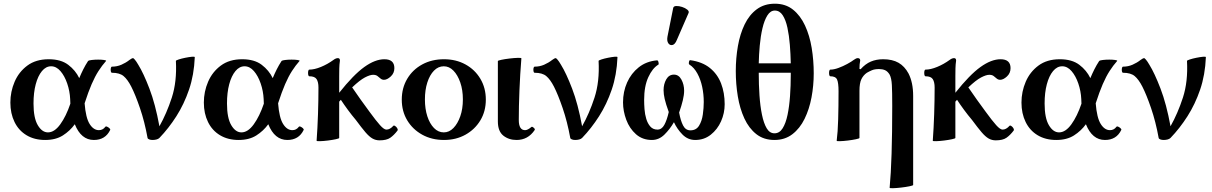

<svg xmlns="http://www.w3.org/2000/svg" viewBox="-20 -745 6546 1037"><path d="M224 11Q166 11 123.5 -14.5Q81 -40 58.5 -86Q36 -132 36 -191Q36 -250 59 -303.5Q82 -357 128 -391Q174 -425 243 -425Q309 -425 348.5 -395Q388 -365 408 -323Q418 -347 429.5 -370Q441 -393 456 -416Q459 -419 475 -421Q491 -423 510 -423Q529 -423 542 -421Q555 -419 553 -416Q531 -391 512 -361.5Q493 -332 475 -290.5Q457 -249 437 -187Q443 -109 464 -75.5Q485 -42 514 -42Q535 -42 548 -59Q551 -64 558 -61Q565 -58 571 -52.5Q577 -47 575 -43Q549 11 487 11Q418 11 384 -74Q358 -38 319.5 -13.5Q281 11 224 11ZM161 -186Q161 -108 184 -69Q207 -30 239 -30Q274 -30 305.5 -73.5Q337 -117 360 -185Q359 -197 359 -210Q357 -253 343 -294Q329 -335 306.5 -361Q284 -387 256 -387Q228 -387 206.5 -361Q185 -335 173 -290Q161 -245 161 -186Z M804 11Q794 11 786 8Q778 5 777 0Q761 -88 736 -161Q711 -234 689 -277Q669 -316 647.5 -334Q626 -352 585 -352Q580 -352 578.5 -360Q577 -368 578.5 -376.5Q580 -385 585 -385Q612 -385 636 -395.5Q660 -406 679 -421Q692 -431 699 -431Q701 -431 708.5 -422.5Q716 -414 727 -395Q755 -350 787 -266.5Q819 -183 841 -63Q880 -132 908 -218Q936 -304 930 -416Q930 -419 945.5 -424Q961 -429 981 -433Q1001 -437 1016.5 -438.5Q1032 -440 1032 -436Q1028 -340 1001 -261Q974 -182 932.5 -117Q891 -52 841 0Q835 6 824.5 8.5Q814 11 804 11Z M1269 11Q1211 11 1168.5 -14.5Q1126 -40 1103.5 -86Q1081 -132 1081 -191Q1081 -250 1104 -303.5Q1127 -357 1173 -391Q1219 -425 1288 -425Q1354 -425 1393.5 -395Q1433 -365 1453 -323Q1463 -347 1474.5 -370Q1486 -393 1501 -416Q1504 -419 1520 -421Q1536 -423 1555 -423Q1574 -423 1587 -421Q1600 -419 1598 -416Q1576 -391 1557 -361.5Q1538 -332 1520 -290.5Q1502 -249 1482 -187Q1488 -109 1509 -75.5Q1530 -42 1559 -42Q1580 -42 1593 -59Q1596 -64 1603 -61Q1610 -58 1616 -52.5Q1622 -47 1620 -43Q1594 11 1532 11Q1463 11 1429 -74Q1403 -38 1364.5 -13.5Q1326 11 1269 11ZM1206 -186Q1206 -108 1229 -69Q1252 -30 1284 -30Q1319 -30 1350.5 -73.5Q1382 -117 1405 -185Q1404 -197 1404 -210Q1402 -253 1388 -294Q1374 -335 1351.5 -361Q1329 -387 1301 -387Q1273 -387 1251.5 -361Q1230 -335 1218 -290Q1206 -245 1206 -186Z M1690 15Q1695 -53 1697.5 -128.5Q1700 -204 1700 -272Q1700 -302 1690 -317.5Q1680 -333 1651 -333Q1646 -333 1644.5 -342Q1643 -351 1644.5 -360Q1646 -369 1651 -369Q1678 -369 1713.5 -383.5Q1749 -398 1782 -422Q1794 -431 1805 -431Q1816 -431 1816 -418Q1813 -397 1812.5 -376Q1812 -355 1812 -334V-244Q1889 -341 1947.5 -383Q2006 -425 2056 -425Q2110 -425 2110 -377Q2110 -350 2090.5 -332Q2071 -314 2054 -314Q2043 -314 2035 -321Q2027 -328 2018.5 -334.5Q2010 -341 1995 -341Q1978 -341 1950.5 -326.5Q1923 -312 1882 -273Q1904 -241 1928 -207Q1952 -173 1976 -141Q2011 -93 2032.5 -69Q2054 -45 2067 -45Q2086 -45 2104 -65Q2107 -69 2114 -64.5Q2121 -60 2125.5 -52.5Q2130 -45 2127 -40Q2108 -15 2088 -1Q2068 13 2030 13Q2009 13 1991.5 3Q1974 -7 1953.5 -31Q1933 -55 1902 -97Q1880 -123 1859 -151.5Q1838 -180 1821 -206Q1817 -201 1812 -196V0Q1812 3 1793.5 7Q1775 11 1751 14Q1727 17 1708.5 17.5Q1690 18 1690 15Z M2378 11Q2312 11 2260.5 -17.5Q2209 -46 2179.5 -95Q2150 -144 2150 -207Q2150 -270 2179.5 -319.5Q2209 -369 2260.5 -397Q2312 -425 2378 -425Q2443 -425 2494 -397Q2545 -369 2574.5 -319.5Q2604 -270 2604 -207Q2604 -144 2574.5 -95Q2545 -46 2494 -17.5Q2443 11 2378 11ZM2377 -30Q2406 -30 2429 -53.5Q2452 -77 2466 -117Q2480 -157 2480 -208Q2480 -259 2466 -299.5Q2452 -340 2429 -363.5Q2406 -387 2377 -387Q2347 -387 2324 -363.5Q2301 -340 2288 -299.5Q2275 -259 2275 -208Q2275 -157 2288 -117Q2301 -77 2324 -53.5Q2347 -30 2377 -30Z M2770 11Q2728 11 2698.5 -12.5Q2669 -36 2669 -89V-415Q2669 -418 2688 -422Q2707 -426 2732.5 -429Q2758 -432 2777 -432.5Q2796 -433 2796 -430Q2789 -343 2785.5 -256Q2782 -169 2782 -97Q2782 -42 2816 -42Q2830 -42 2850 -59Q2853 -63 2862 -55.5Q2871 -48 2868 -43Q2832 11 2770 11Z M3087 11Q3077 11 3069 8Q3061 5 3060 0Q3044 -88 3019 -161Q2994 -234 2972 -277Q2952 -316 2930.5 -334Q2909 -352 2868 -352Q2863 -352 2861.5 -360Q2860 -368 2861.5 -376.5Q2863 -385 2868 -385Q2895 -385 2919 -395.5Q2943 -406 2962 -421Q2975 -431 2982 -431Q2984 -431 2991.5 -422.5Q2999 -414 3010 -395Q3038 -350 3070 -266.5Q3102 -183 3124 -63Q3163 -132 3191 -218Q3219 -304 3213 -416Q3213 -419 3228.5 -424Q3244 -429 3264 -433Q3284 -437 3299.5 -438.5Q3315 -440 3315 -436Q3311 -340 3284 -261Q3257 -182 3215.5 -117Q3174 -52 3124 0Q3118 6 3107.5 8.5Q3097 11 3087 11Z M3501 11Q3450 11 3415 -20Q3380 -51 3362.5 -98Q3345 -145 3345 -192Q3345 -250 3367 -299.5Q3389 -349 3430 -381.5Q3471 -414 3528 -419Q3534 -420 3536.5 -409Q3539 -398 3536 -396Q3504 -377 3481.5 -328Q3459 -279 3459 -205Q3459 -183 3461 -155.5Q3463 -128 3470.5 -103Q3478 -78 3492.5 -61.5Q3507 -45 3531 -45Q3554 -45 3568 -70.5Q3582 -96 3592 -140Q3576 -184 3570 -210.5Q3564 -237 3564 -258Q3564 -291 3578.5 -316.5Q3593 -342 3620 -342Q3646 -342 3660.5 -315Q3675 -288 3675 -255Q3675 -233 3668 -203.5Q3661 -174 3648 -137Q3656 -93 3669.5 -67Q3683 -41 3709 -41Q3740 -41 3755.5 -66Q3771 -91 3776 -126.5Q3781 -162 3781 -194Q3781 -236 3772.5 -276Q3764 -316 3746.5 -348Q3729 -380 3704 -396Q3699 -398 3701 -409.5Q3703 -421 3708 -420Q3773 -411 3814 -378Q3855 -345 3874.5 -294.5Q3894 -244 3894 -182Q3894 -134 3874.5 -90Q3855 -46 3819 -17.5Q3783 11 3735 11Q3695 11 3666 -18.5Q3637 -48 3620 -85Q3598 -47 3568.5 -18Q3539 11 3501 11ZM3636 -530Q3626 -505 3612 -502Q3598 -499 3589.5 -511.5Q3581 -524 3585 -547L3616 -702Q3618 -712 3632.5 -712.5Q3647 -713 3664 -707.5Q3681 -702 3692 -693Q3703 -684 3699 -675Z M4163 11Q4105 11 4065 -20.5Q4025 -52 4000.5 -105Q3976 -158 3965 -224.5Q3954 -291 3954 -361Q3954 -431 3965.5 -496.5Q3977 -562 4002 -613.5Q4027 -665 4067.5 -695Q4108 -725 4165 -725Q4223 -725 4263 -693Q4303 -661 4328 -607Q4353 -553 4364 -486Q4375 -419 4375 -349Q4375 -283 4363 -219Q4351 -155 4325.5 -103Q4300 -51 4259.5 -20Q4219 11 4163 11ZM4165 -688Q4141 -688 4124.5 -661.5Q4108 -635 4098 -592Q4088 -549 4083.5 -499Q4079 -449 4078 -403H4251Q4250 -453 4246 -503Q4242 -553 4233 -595Q4224 -637 4207.5 -662.5Q4191 -688 4165 -688ZM4163 -25Q4190 -25 4207 -52Q4224 -79 4233.5 -124.5Q4243 -170 4247 -226.5Q4251 -283 4251 -341Q4251 -347 4251 -352H4078Q4078 -288 4082 -229.5Q4086 -171 4095.5 -125Q4105 -79 4121 -52Q4137 -25 4163 -25Z M4785 269Q4792 195 4795.5 84.5Q4799 -26 4799 -173Q4799 -249 4797 -286Q4795 -323 4785 -342Q4774 -360 4760 -366Q4746 -372 4728 -372Q4704 -372 4689 -365.5Q4674 -359 4662 -352Q4643 -339 4632.5 -317.5Q4622 -296 4622 -255V0Q4622 3 4603 7Q4584 11 4559.5 14Q4535 17 4516.5 17.5Q4498 18 4499 15Q4505 -30 4507 -100.5Q4509 -171 4509 -252Q4509 -298 4501 -315.5Q4493 -333 4465 -333Q4460 -333 4458.5 -342Q4457 -351 4458.5 -360Q4460 -369 4465 -369Q4484 -369 4508.5 -378Q4533 -387 4556 -399.5Q4579 -412 4592 -422Q4604 -431 4613 -431Q4626 -431 4626 -418Q4622 -399 4622 -373L4628 -371Q4654 -400 4683.5 -412.5Q4713 -425 4750 -425Q4800 -425 4833 -406Q4866 -387 4887 -348Q4912 -299 4912 -227V254Q4912 257 4892.5 261Q4873 265 4847.5 268Q4822 271 4803 271.5Q4784 272 4785 269Z M5018 15Q5023 -53 5025.5 -128.5Q5028 -204 5028 -272Q5028 -302 5018 -317.5Q5008 -333 4979 -333Q4974 -333 4972.5 -342Q4971 -351 4972.5 -360Q4974 -369 4979 -369Q5006 -369 5041.5 -383.5Q5077 -398 5110 -422Q5122 -431 5133 -431Q5144 -431 5144 -418Q5141 -397 5140.5 -376Q5140 -355 5140 -334V-244Q5217 -341 5275.5 -383Q5334 -425 5384 -425Q5438 -425 5438 -377Q5438 -350 5418.5 -332Q5399 -314 5382 -314Q5371 -314 5363 -321Q5355 -328 5346.5 -334.5Q5338 -341 5323 -341Q5306 -341 5278.5 -326.5Q5251 -312 5210 -273Q5232 -241 5256 -207Q5280 -173 5304 -141Q5339 -93 5360.5 -69Q5382 -45 5395 -45Q5414 -45 5432 -65Q5435 -69 5442 -64.5Q5449 -60 5453.5 -52.5Q5458 -45 5455 -40Q5436 -15 5416 -1Q5396 13 5358 13Q5337 13 5319.5 3Q5302 -7 5281.5 -31Q5261 -55 5230 -97Q5208 -123 5187 -151.5Q5166 -180 5149 -206Q5145 -201 5140 -196V0Q5140 3 5121.5 7Q5103 11 5079 14Q5055 17 5036.5 17.5Q5018 18 5018 15Z M5685 11Q5627 11 5584.5 -14.5Q5542 -40 5519.5 -86Q5497 -132 5497 -191Q5497 -250 5520 -303.5Q5543 -357 5589 -391Q5635 -425 5704 -425Q5770 -425 5809.5 -395Q5849 -365 5869 -323Q5879 -347 5890.5 -370Q5902 -393 5917 -416Q5920 -419 5936 -421Q5952 -423 5971 -423Q5990 -423 6003 -421Q6016 -419 6014 -416Q5992 -391 5973 -361.5Q5954 -332 5936 -290.5Q5918 -249 5898 -187Q5904 -109 5925 -75.5Q5946 -42 5975 -42Q5996 -42 6009 -59Q6012 -64 6019 -61Q6026 -58 6032 -52.5Q6038 -47 6036 -43Q6010 11 5948 11Q5879 11 5845 -74Q5819 -38 5780.5 -13.5Q5742 11 5685 11ZM5622 -186Q5622 -108 5645 -69Q5668 -30 5700 -30Q5735 -30 5766.5 -73.5Q5798 -117 5821 -185Q5820 -197 5820 -210Q5818 -253 5804 -294Q5790 -335 5767.5 -361Q5745 -387 5717 -387Q5689 -387 5667.5 -361Q5646 -335 5634 -290Q5622 -245 5622 -186Z M6265 11Q6255 11 6247 8Q6239 5 6238 0Q6222 -88 6197 -161Q6172 -234 6150 -277Q6130 -316 6108.5 -334Q6087 -352 6046 -352Q6041 -352 6039.5 -360Q6038 -368 6039.5 -376.5Q6041 -385 6046 -385Q6073 -385 6097 -395.5Q6121 -406 6140 -421Q6153 -431 6160 -431Q6162 -431 6169.5 -422.5Q6177 -414 6188 -395Q6216 -350 6248 -266.5Q6280 -183 6302 -63Q6341 -132 6369 -218Q6397 -304 6391 -416Q6391 -419 6406.5 -424Q6422 -429 6442 -433Q6462 -437 6477.5 -438.5Q6493 -440 6493 -436Q6489 -340 6462 -261Q6435 -182 6393.5 -117Q6352 -52 6302 0Q6296 6 6285.5 8.5Q6275 11 6265 11Z"/></svg>

Font: Junicode SmExp
Style: Bold
Weight: 700
Width: 6
Designer: Peter S. Baker
Version: Version 2.205; ttfautohint (v1.8.4)